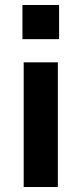

<svg xmlns="http://www.w3.org/2000/svg" viewBox="-20 -750 327 770"><path d="M212 -500V0H75V-500ZM70 -593V-730H217V-593Z"/></svg>

Font: Quantico
Style: Bold
Weight: 700
Designer: Matt Desmond
Foundry: MADtype
Version: Version 2.002